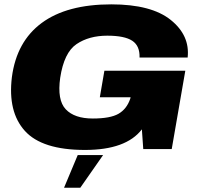

<svg xmlns="http://www.w3.org/2000/svg" viewBox="-20 -702 958 904"><path d="M380 4Q573.5 4 648 -93L654.5 0H788.5L852.5 -369H471.5L450 -244H595L593 -236.5Q576.5 -188.5 537.8 -166.2Q499 -144 417 -144Q330.5 -144 289.5 -187.5Q248.5 -231 263.5 -336Q281.5 -454.5 340.2 -494.2Q399 -534 485 -534Q566.5 -534 602.8 -510Q639 -486 637 -431H863.5Q875 -535 783.8 -608.2Q692.5 -681.5 504 -681.5Q295 -681.5 176.5 -594Q58 -506.5 36 -339Q16 -175.5 97 -85.8Q178 4 380 4ZM281.5 182H358L465.5 28H346Z"/></svg>

Font: Anybody Expanded ExtraBold
Style: Italic
Weight: 800
Width: 7
Italic angle: -10°
Version: Version 1.113;gftools[0.9.25]